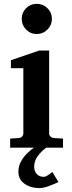

<svg xmlns="http://www.w3.org/2000/svg" viewBox="-20 -760 373 988"><path d="M247.1 -663.1Q247.1 -630.9 224.1 -607.9Q201.2 -585 168.9 -585Q136.7 -585 114.3 -607.9Q91.8 -630.9 91.8 -663.1Q91.8 -695.3 114.3 -717.8Q136.7 -740.2 168.9 -740.2Q201.2 -740.2 224.1 -717.8Q247.1 -695.3 247.1 -663.1ZM304.2 0H32.2V-46.9L78.1 -49.8Q86.9 -50.8 93.5 -57.4Q100.1 -64 100.1 -73.2V-409.2H36.1V-450.2L182.1 -500H232.9V-73.2Q232.9 -64 240 -57.4Q247.1 -50.8 255.9 -49.8L304.2 -46.9ZM280.8 176.8Q259.8 187 231 197.5Q202.1 208 185.5 208Q138.2 208 106.4 185.8Q74.7 163.6 74.7 124Q74.7 94.2 88.6 69.8Q102.5 45.4 121.6 27.3Q140.6 9.3 155.8 -1H218.8Q190.9 20 173.3 44.4Q155.8 68.8 155.8 98.1Q155.8 119.6 168.5 134.8Q181.2 149.9 205.6 149.9Q215.3 149.9 230.2 139.2Q245.1 128.4 249.5 125Z"/></svg>

Font: Charis
Style: Bold
Weight: 700
Designer: Walt Agee, Miriam Martin, Annie Olsen, Victor Gaultney, Lorna Priest, Alan Ward, Bob Hallissy, Martin Hosken, Sharon Cor
Foundry: SIL Global
Version: Version 7.000